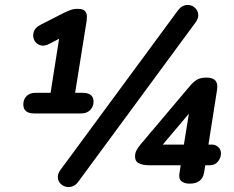

<svg xmlns="http://www.w3.org/2000/svg" viewBox="-20 -744 952 782"><path d="M311 -282H119Q75 -282 75 -319Q75 -339 88 -352.5Q101 -366 125 -366H186L226 -620L284 -619L182 -566Q160 -554 143 -560Q126 -566 119 -581.5Q112 -597 117.5 -614.5Q123 -632 145 -643L241 -692Q252 -697 265.5 -702.5Q279 -708 296 -708Q319 -708 326.5 -698.5Q334 -689 334 -678Q334 -667 333 -660L286 -366H316Q361 -366 361 -330Q361 -310 347.5 -296Q334 -282 311 -282ZM776 -652 299 -4Q288 11 274 15.5Q260 20 246.5 16Q233 12 224.5 2Q216 -8 215.5 -22.5Q215 -37 227 -53L705 -702Q716 -717 730 -721.5Q744 -726 757 -722Q770 -718 778.5 -707.5Q787 -697 787.5 -682.5Q788 -668 776 -652ZM753 4Q731 4 719 -6Q707 -16 711 -39L716 -71H585Q563 -71 546.5 -78.5Q530 -86 530 -107Q530 -121 536.5 -132.5Q543 -144 551 -154L752 -392Q763 -406 778.5 -417Q794 -428 821 -428Q847 -428 857.5 -415.5Q868 -403 864 -378L829 -155H845Q857 -155 868.5 -145.5Q880 -136 880 -118Q880 -102 868 -86.5Q856 -71 835 -71H816L811 -40Q807 -18 792 -7Q777 4 753 4ZM625 -155H729L756 -322H784L626 -135Z"/></svg>

Font: Nunito Variable Extra Light
Style: Italic
Weight: 200
Italic angle: -9°
Designer: Vernon Adams
Foundry: Vernon Adams
Version: Version 3.602